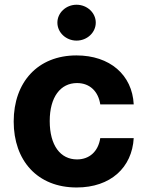

<svg xmlns="http://www.w3.org/2000/svg" viewBox="-20 -789 627 819"><path d="M306.8 10.7C452.1 10.7 543.3 -74.6 550.4 -199.9H407.7C398.8 -141.7 360.4 -109 308.6 -109C237.9 -109 192.1 -168.3 192.1 -272.7C192.1 -375.7 238.3 -434.7 308.6 -434.7C364 -434.7 399.5 -398.1 407.7 -343.8H550.4C544 -469.8 448.5 -552.6 306.1 -552.6C140.6 -552.6 38.4 -437.9 38.4 -270.6C38.4 -104.8 138.8 10.7 306.8 10.7ZM224.8 -692.5C224.8 -650.2 261.7 -615.8 306.5 -615.8C351.6 -615.8 388.5 -650.2 388.5 -692.5C388.5 -734.4 351.6 -768.8 306.5 -768.8C261.7 -768.8 224.8 -734.4 224.8 -692.5Z"/></svg>

Font: Margiela Sans
Style: Bold
Weight: 700
Designer: Stefan Endress, Andreas Faust
Version: Version 1.100;FEAKit 1.0